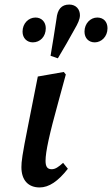

<svg xmlns="http://www.w3.org/2000/svg" viewBox="-20 -809 492 843"><path d="M154 14C195 14 235 -13 278 -68L257 -94C237 -76 223 -66 207 -66C188 -66 180 -77 180 -103C180 -143 197 -220 236 -361L269 -482L260 -493L146 -473L103 -256C77 -126 74 -99 74 -75C74 -18 104 14 154 14ZM124 -623C156 -623 181 -648 181 -685C181 -713 162 -732 136 -732C105 -732 79 -706 79 -670C79 -641 99 -623 124 -623ZM234 -553C262 -599 283 -637 307 -680C321 -704 331 -724 331 -742C331 -768 314 -789 284 -789C250 -789 232 -768 228 -726C220 -672 211 -618 202 -564ZM396 -623C425 -623 452 -648 452 -685C452 -713 435 -732 407 -732C377 -732 351 -706 351 -670C351 -641 370 -623 396 -623Z"/></svg>

Font: Source Serif Pro Semibold
Style: Italic
Weight: 600
Italic angle: -12°
Designer: Frank Grießhammer
Foundry: Adobe Systems Incorporated
Version: Version 3.001;hotconv 1.0.111;makeotfexe 2.5.65597